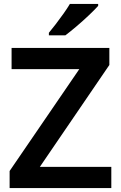

<svg xmlns="http://www.w3.org/2000/svg" viewBox="-20 -958 616 978"><path d="M547 0H29V-87L384 -606H39V-714H537V-627L183 -108H547ZM480 -928Q464 -910 433.5 -881Q403 -852 370 -824Q337 -796 313 -778H229V-791Q244 -809 264 -835Q284 -861 303.5 -888.5Q323 -916 336 -938H480Z"/></svg>

Font: Noto Sans Kannada SemiBold
Style: Regular
Weight: 600
Designer: Jelle Bosma - Monotype Design Team
Foundry: Monotype Imaging Inc.
Version: Version 2.005; ttfautohint (v1.8.4.7-5d5b)